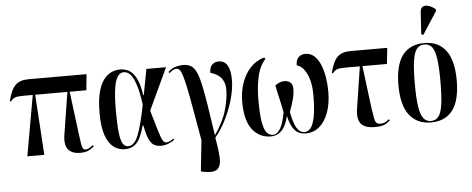

<svg xmlns="http://www.w3.org/2000/svg" viewBox="-60 -964 3297 1342"><g transform="rotate(-5 1588.0 -293.0)"><path d="M100 0 175 -424H116Q72 -424 53.5 -418.5Q35 -413 20 -392L12 -395Q31 -474 62.5 -505Q94 -536 154 -536H562L551 -424H434L472 -123Q478 -77 482 -53Q486 -29 492.5 -20.5Q499 -12 513 -12Q521 -12 534 -18.5Q547 -25 562 -38L569 -29Q544 -8 523 0Q502 8 471 8Q412 8 385.5 -25.5Q359 -59 372 -134L418 -424H192L219 0Z M783 10Q739 10 704 -17Q669 -44 649 -102.5Q629 -161 629 -257Q629 -404 673.5 -476Q718 -548 800 -548Q829 -548 857.5 -534Q886 -520 909 -478.5Q932 -437 944 -356H948L982 -536H1120L983 -243Q1004 -170 1017.5 -124.5Q1031 -79 1040 -54.5Q1049 -30 1057.5 -21Q1066 -12 1077 -12Q1090 -12 1104 -19.5Q1118 -27 1128 -34L1133 -26Q1116 -13 1091 -2.5Q1066 8 1035 8Q1008 8 988 -4Q968 -16 953 -49Q938 -82 927 -144H922Q909 -99 893.5 -64.5Q878 -30 852 -10Q826 10 783 10ZM808 -9Q853 -9 880.5 -80Q908 -151 935 -290Q922 -383 904.5 -434.5Q887 -486 866.5 -506.5Q846 -527 822 -527Q783 -527 763.5 -467Q744 -407 744 -265Q744 -167 750.5 -111Q757 -55 771 -32Q785 -9 808 -9Z M1318 215 1299 211 1322 -6Q1298 -141 1282 -233Q1266 -325 1254 -381.5Q1242 -438 1232.5 -468Q1223 -498 1213 -508.5Q1203 -519 1190 -519Q1180 -519 1168.5 -513Q1157 -507 1141 -493L1134 -501Q1157 -524 1184.5 -532.5Q1212 -541 1240 -541Q1271 -541 1293 -528.5Q1315 -516 1330.5 -484.5Q1346 -453 1359 -395.5Q1372 -338 1386 -248.5Q1400 -159 1419 -32Q1481 -122 1503.5 -201.5Q1526 -281 1526 -342Q1526 -383 1511 -409Q1496 -435 1472.5 -449.5Q1449 -464 1425 -469Q1425 -509 1443.5 -526.5Q1462 -544 1489 -544Q1531 -544 1551 -509Q1571 -474 1571 -409Q1571 -347 1551 -275Q1531 -203 1497 -134.5Q1463 -66 1420 -15Q1436 72 1438.5 128Q1441 184 1414.5 206.5Q1388 229 1318 215Z M1809 10Q1728 10 1678.5 -54Q1629 -118 1629 -249Q1629 -317 1649.5 -378Q1670 -439 1710 -483Q1750 -527 1809 -544L1817 -533Q1774 -486 1758.5 -411.5Q1743 -337 1743 -258Q1743 -159 1751.5 -103Q1760 -47 1778 -23.5Q1796 0 1824 0Q1851 0 1873.5 -34Q1896 -68 1911 -150Q1898 -217 1887 -263Q1876 -309 1870 -342Q1883 -353 1900 -360Q1917 -367 1936 -367Q1964 -367 1980 -350Q1996 -333 1993 -300Q1992 -266 1981.5 -229.5Q1971 -193 1955 -148Q1970 -70 1991 -35Q2012 0 2047 0Q2069 0 2087.5 -21.5Q2106 -43 2117.5 -98.5Q2129 -154 2129 -256Q2129 -343 2100.5 -401.5Q2072 -460 2031 -469Q2031 -509 2050.5 -526.5Q2070 -544 2097 -544Q2135 -544 2161.5 -519Q2188 -494 2204 -453.5Q2220 -413 2227.5 -364.5Q2235 -316 2235 -269Q2235 -184 2212 -121Q2189 -58 2148.5 -24Q2108 10 2054 10Q2003 10 1975 -22.5Q1947 -55 1932 -123Q1915 -52 1883.5 -21Q1852 10 1809 10Z M2539 8Q2469 8 2441.5 -24.5Q2414 -57 2424 -127L2470 -424H2375Q2331 -424 2312.5 -418.5Q2294 -413 2279 -392L2271 -395Q2290 -474 2321.5 -505Q2353 -536 2413 -536H2672L2660 -424H2488L2526 -123Q2533 -78 2537.5 -54Q2542 -30 2551 -21Q2560 -12 2580 -12Q2598 -12 2613.5 -20Q2629 -28 2639 -38L2646 -29Q2622 -8 2599.5 0Q2577 8 2539 8Z M2931 10Q2835 10 2781 -58.5Q2727 -127 2727 -269Q2727 -547 2933 -547Q3031 -547 3083.5 -477.5Q3136 -408 3136 -269Q3136 -126 3084 -58Q3032 10 2931 10ZM2932 0Q2966 0 2985.5 -25Q3005 -50 3013.5 -109Q3022 -168 3022 -269Q3022 -370 3013.5 -428.5Q3005 -487 2985.5 -512Q2966 -537 2931 -537Q2898 -537 2878.5 -512Q2859 -487 2850.5 -428.5Q2842 -370 2842 -269Q2842 -168 2851 -109Q2860 -50 2880 -25Q2900 0 2932 0ZM2931 -604 2917 -611 2927 -766Q2929 -794 2945.5 -802Q2962 -810 2986 -802.5Q3010 -795 3034 -775V-763Z"/></g></svg>

Font: Noto Serif Display ExtraCondensed SemiBold
Style: Regular
Weight: 600
Width: 2
Designer: Monotype Design Team
Foundry: Monotype Imaging Inc.
Version: Version 2.009